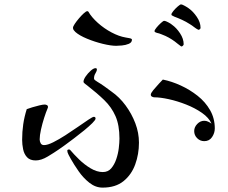

<svg xmlns="http://www.w3.org/2000/svg" viewBox="-20 -828 1040 876"><path d="M416 -287Q416 -281 401.5 -266.5Q387 -252 364.5 -233.5Q342 -215 318 -197Q294 -179 275 -165Q256 -151 248 -146Q228 -132 198 -114Q168 -96 143 -96Q117 -96 103.5 -110.5Q90 -125 85.5 -147Q81 -169 81 -190Q81 -227 86 -261Q91 -295 102 -330Q112 -334 127.5 -338.5Q143 -343 159 -347Q175 -351 184 -351Q189 -351 194 -348.5Q199 -346 199 -339Q199 -337 197 -333Q190 -317 181.5 -290.5Q173 -264 167 -237Q161 -210 161 -192Q161 -183 165.5 -174.5Q170 -166 181 -166Q197 -166 223 -179Q249 -192 278.5 -211Q308 -230 336 -249.5Q364 -269 383.5 -282Q403 -295 408 -295Q416 -295 416 -287ZM614 -177Q614 -125 597 -78Q580 -31 543.5 -1.5Q507 28 448 28Q416 28 388 6Q360 -16 338.5 -47Q317 -78 303 -103Q299 -110 293 -121.5Q287 -133 287 -140Q287 -146 295 -146Q298 -146 300 -144Q317 -124 341 -100.5Q365 -77 393.5 -60Q422 -43 449 -43Q473 -43 487.5 -60Q502 -77 510.5 -102Q519 -127 522 -152.5Q525 -178 525 -196Q525 -257 507 -298Q489 -339 456 -371Q423 -403 378 -438Q375 -440 368 -445.5Q361 -451 361 -455Q361 -465 371 -479.5Q381 -494 394 -505.5Q407 -517 416 -517Q422 -517 422 -511Q422 -504 415.5 -493.5Q409 -483 409 -471Q409 -465 414.5 -461.5Q420 -458 424 -455Q441 -445 457 -433.5Q473 -422 489 -410Q525 -385 553 -347Q581 -309 597.5 -265.5Q614 -222 614 -177ZM960 -242Q960 -221 947.5 -202.5Q935 -184 912 -184Q893 -184 879.5 -197.5Q866 -211 866 -230Q866 -248 880 -262.5Q894 -277 912 -277Q921 -277 929.5 -273Q938 -269 945 -264Q933 -291 901.5 -313Q870 -335 829.5 -351Q789 -367 750 -375.5Q711 -384 684 -384Q679 -384 673.5 -387Q668 -390 668 -396Q668 -403 679.5 -417Q691 -431 704.5 -445.5Q718 -460 723 -465Q763 -457 804.5 -438Q846 -419 881.5 -391Q917 -363 938.5 -325.5Q960 -288 960 -242ZM582 -647Q582 -634 567.5 -628Q553 -622 536 -620.5Q519 -619 510 -619Q486 -619 449 -628Q412 -637 377 -651.5Q342 -666 324 -682Q320 -686 316.5 -690.5Q313 -695 313 -701Q313 -707 321 -719Q329 -731 340.5 -744.5Q352 -758 362.5 -767.5Q373 -777 378 -777Q381 -777 383 -775Q398 -749 426.5 -723.5Q455 -698 489 -680Q523 -662 553 -657Q557 -656 569.5 -654Q582 -652 582 -647ZM818 -626Q818 -623 814.5 -619.5Q811 -616 808 -616Q806 -616 799.5 -621.5Q793 -627 791 -628Q778 -639 764 -648Q750 -657 735 -664Q725 -668 715.5 -672Q706 -676 696 -678Q694 -679 689.5 -680.5Q685 -682 685 -686Q685 -691 694 -702Q703 -713 714 -723Q725 -733 729 -733Q735 -733 748 -726Q761 -719 765 -715Q785 -701 801.5 -676Q818 -651 818 -626ZM895 -701Q895 -697 891.5 -694.5Q888 -692 885 -692Q875 -697 865.5 -704.5Q856 -712 846 -718Q829 -729 810.5 -737.5Q792 -746 773 -753Q771 -755 766.5 -756.5Q762 -758 762 -762Q762 -767 771 -778Q780 -789 791 -798.5Q802 -808 806 -808Q811 -808 823.5 -801Q836 -794 841 -790Q861 -776 878 -751Q895 -726 895 -701Z"/></svg>

Font: Kaisei Decol
Style: Regular
Weight: 400
Designer: Font-Kai, 金井和夫
Foundry: KAZUO KANAI
Version: Version 5.003